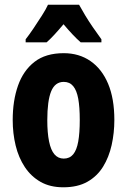

<svg xmlns="http://www.w3.org/2000/svg" viewBox="-20 -786 541 816"><path d="M466 -276Q466 -221 454.5 -169.5Q443 -118 418 -77.5Q393 -37 351.5 -13.5Q310 10 249 10Q193 10 152.5 -13Q112 -36 85.5 -76Q59 -116 46.5 -167.5Q34 -219 34 -276Q34 -358 56.5 -422Q79 -486 126.5 -523Q174 -560 251 -560Q316 -560 364.5 -526.5Q413 -493 439.5 -430Q466 -367 466 -276ZM181 -275Q181 -222 188.5 -185Q196 -148 211.5 -130Q227 -112 251 -112Q276 -112 291 -130Q306 -148 312.5 -184.5Q319 -221 319 -276Q319 -331 312.5 -366.5Q306 -402 291 -420Q276 -438 251 -438Q214 -438 197.5 -398Q181 -358 181 -275ZM316 -766Q328 -744 342.5 -720Q357 -696 374.5 -670.5Q392 -645 411 -619V-606H323Q307 -620 289 -639Q271 -658 250 -683Q229 -658 210.5 -638Q192 -618 178 -606H89V-619Q104 -638 122.5 -665.5Q141 -693 158.5 -720.5Q176 -748 184 -766Z"/></svg>

Font: Noto Sans Khmer ExtraCondensed ExtraBold
Style: Regular
Weight: 800
Width: 2
Designer: Danh Hong and the Monotype Design Team
Foundry: Monotype Imaging Inc.
Version: Version 2.004